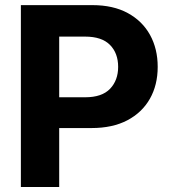

<svg xmlns="http://www.w3.org/2000/svg" viewBox="-20 -748 687 768"><path d="M63.5 0V-727.5H349.6Q432.6 -727.5 491 -695.8Q549.3 -664.1 580.1 -608.4Q610.8 -552.7 610.8 -480.5Q610.8 -408.2 579.6 -353Q548.3 -297.9 489.3 -266.8Q430.2 -235.8 346.2 -235.8H216.8V0ZM216.8 -358.9H320.8Q387.7 -358.9 420.2 -392.8Q452.6 -426.8 452.6 -480.5Q452.6 -535.2 419.9 -568.4Q387.2 -601.6 320.3 -601.6H216.8Z"/></svg>

Font: Konkhmer Sleokchher
Style: Regular
Weight: 400
Designer: Suon May Sophanith
Version: Version 1.000; ttfautohint (v1.8.4.7-5d5b);gftools[0.9.23]